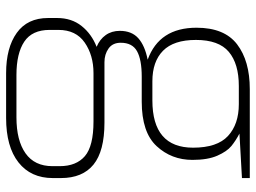

<svg xmlns="http://www.w3.org/2000/svg" viewBox="-122 -452 818 613"><g transform="rotate(90 286.5 -145.0)"><path d="M548 -509 406 -501Q429 -489 446 -475Q463 -461 476.5 -430.5Q490 -400 490 -351Q490 -284 446 -236.5Q402 -189 304 -189H224Q170 -189 143 -174Q116 -159 116 -122Q116 -96 134.5 -83Q153 -70 178 -70H371Q462 -70 505 -35Q548 0 548 69V95Q548 165 498 204.5Q448 244 356 244H213Q132 244 84.5 210Q37 176 37 110V81Q37 35 62.5 3Q88 -29 129 -45Q105 -55 91.5 -74Q78 -93 78 -119Q78 -157 101.5 -178Q125 -199 170 -208Q68 -245 68 -364Q68 -453 121 -493.5Q174 -534 264 -534H548ZM312 -499H254Q183 -499 145 -467Q107 -435 107 -362Q107 -291 141.5 -257Q176 -223 239 -223H300Q451 -223 451 -353Q451 -430 413.5 -464.5Q376 -499 312 -499ZM213 -35Q156 -35 115.5 -7Q75 21 75 77V105Q75 161 112.5 186Q150 211 219 211H354Q428 211 469 182Q510 153 510 96V73Q510 20 478 -7.5Q446 -35 367 -35Z"/></g></svg>

Font: Exo ExtraLight
Style: Regular
Weight: 275
Designer: Natanael Gama
Foundry: Natanael Gama
Version: Version 1.500; ttfautohint (v1.6)